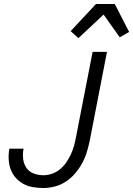

<svg xmlns="http://www.w3.org/2000/svg" viewBox="-20 -930 667 962"><path d="M197 12Q170 12 144 7.5Q118 3 96.5 -9Q75 -21 58.5 -39.5Q42 -58 33.5 -81.5Q25 -105 23.5 -131.5Q22 -158 27 -185H98Q93 -159 96 -134Q99 -109 112 -89.5Q125 -70 148.5 -61Q172 -52 197 -52Q219 -52 240.5 -59.5Q262 -67 280 -81.5Q298 -96 311.5 -115.5Q325 -135 334.5 -155.5Q344 -176 350 -197Q356 -218 360 -239L444 -670H516L430 -227Q424 -198 415.5 -169.5Q407 -141 392.5 -114Q378 -87 357.5 -62.5Q337 -38 310.5 -20.5Q284 -3 254.5 4.5Q225 12 197 12ZM373 -739 334 -774 461 -910H555L627 -770L580 -743L499 -857Z"/></svg>

Font: Lode Term
Style: Italic
Weight: 400
Italic angle: -11°
Monospace: yes
Designer: Belleve Invis
Foundry: Belleve Invis
Version: Version 29.2.0